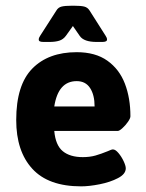

<svg xmlns="http://www.w3.org/2000/svg" viewBox="-20 -643 508 670"><path d="M36.6 0ZM36.6 -224.1Q36.6 -346.7 92.8 -403.8Q148.9 -460.9 247.6 -460.9Q313 -460.9 354.7 -431.2Q396.5 -401.4 415.8 -351.1Q435.1 -300.8 435.1 -237.3Q435.1 -230 426.5 -217.8Q418 -205.6 407.2 -195.8Q396.5 -186 390.6 -186H169.4Q173.8 -136.2 199 -115.5Q224.1 -94.7 269 -94.7Q293.5 -94.7 313.2 -100.3Q333 -106 355.5 -115.2Q369.1 -121.6 374 -121.6Q382.8 -121.6 393.3 -109.1Q403.8 -96.7 411.4 -80.6Q418.9 -64.5 418.9 -55.7Q418.9 -35.6 391.8 -21.5Q364.7 -7.3 327.9 0Q291 7.3 263.2 7.3Q148.9 7.3 92.8 -54Q36.6 -115.2 36.6 -224.1ZM310.1 -271.5Q310.1 -311.5 294.4 -335.7Q278.8 -359.9 247.6 -359.9Q183.1 -359.9 169.4 -271.5ZM115.2 -504.9Q115.2 -511.2 120.1 -518.1L176.8 -606.4Q183.1 -617.2 195.1 -620.1Q207 -623 230 -623H239.3Q262.2 -623 273.9 -620.1Q285.6 -617.2 292.5 -606.4L348.6 -518.1Q353.5 -511.2 353.5 -504.9Q353.5 -496.6 336.9 -496.6H317.4Q272.5 -496.6 258.3 -517.6L234.4 -552.2L210 -518.1Q200.7 -505.4 186.8 -501Q172.9 -496.6 151.9 -496.6H132.8Q123.5 -496.6 119.4 -498.5Q115.2 -500.5 115.2 -504.9Z"/></svg>

Font: Jaldi
Style: Bold
Weight: 400
Designer: Pablo Cosgaya and Nicolas Silva
Foundry: Omnibus-Type
Version: Version 1.007